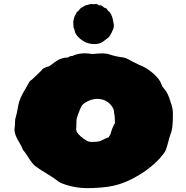

<svg xmlns="http://www.w3.org/2000/svg" viewBox="-20 -928 949 977"><path d="M425.8 29.3Q354.5 29.3 289.6 2.9Q278.3 -2.4 269 -10.7Q259.8 -19 222.2 -42Q188.5 -61.5 157.7 -84Q142.6 -96.7 118.7 -135.7Q102.5 -159.7 100.6 -160.9Q98.6 -162.1 95.2 -168.9Q89.8 -184.6 77.6 -204.1Q53.7 -242.2 53.7 -267.6Q53.7 -276.4 55.7 -286.1L57.1 -319.3Q67.4 -355.5 73.2 -392.6Q79.1 -426.8 108.4 -474.1Q117.7 -489.3 126 -504.9Q131.3 -516.6 142.1 -522.5L189.5 -567.9Q195.8 -578.1 206.5 -582.8Q217.3 -587.4 230 -590.8Q247.6 -602.5 256.8 -610.4Q289.1 -635.3 325.7 -635.3L338.4 -642.6Q351.6 -642.6 358.4 -647.9Q384.8 -656.7 411.1 -656.7Q427.2 -656.7 443.8 -653.8L452.1 -653.3Q458 -653.3 464.4 -654.3Q472.7 -655.8 502 -656.2Q518.1 -656.2 532.2 -652.8Q567.9 -640.1 606.9 -635.7Q624 -632.3 640.6 -622.1Q647.5 -618.2 654.3 -614.7Q661.1 -611.3 667 -608.4Q678.7 -602.1 690.9 -596.7Q726.6 -583.5 760 -554Q793.5 -524.4 801.3 -499Q805.7 -486.8 815.9 -475.6Q834.5 -456.1 848.1 -408.7Q859.9 -378.4 859.9 -349.1Q859.9 -274.4 850.1 -252Q844.2 -238.3 834.2 -198.7Q824.2 -159.2 814.5 -148.4Q809.6 -143.1 805.7 -137.7Q800.8 -130.4 794.9 -124Q728 -51.8 628.4 -6.3Q578.6 15.6 527.8 22.5Q477.1 29.3 425.8 29.3ZM453.1 -205.6 471.7 -207Q486.8 -207.5 502.9 -216.3Q519 -225.1 533.2 -229.5L542.5 -246.1Q551.3 -279.8 564.9 -301.8Q564.9 -336.4 561 -352.5Q561 -376.5 541 -397.5Q514.6 -424.8 474.6 -424.8Q450.7 -424.8 425.5 -412.4Q400.4 -399.9 393.1 -384.8Q386.7 -372.1 377.4 -346.2Q369.1 -326.2 369.1 -312Q369.1 -297.9 368.2 -280.3Q367.2 -272.5 367.2 -268.1Q370.1 -264.6 370.1 -258.3Q384.8 -233.4 422.9 -210.9Q432.6 -205.6 453.1 -205.6ZM460.9 -703.6Q435.5 -703.6 412.1 -714.4Q381.8 -731 367.2 -753.4Q360.4 -763.7 359.9 -771.7Q359.4 -779.8 354.5 -787.1Q353 -801.3 353 -819.3Q353.5 -823.2 356.7 -835.7Q359.9 -848.1 364.7 -854Q367.2 -857.4 368.2 -860.8Q370.1 -868.2 377.4 -871.1Q381.3 -873.5 382.8 -877.4Q387.7 -886.7 405.8 -895L409.2 -897.5Q413.1 -900.4 418 -901.4Q427.7 -902.8 437 -906.7Q440.4 -907.2 444.3 -907.2Q452.1 -907.2 454.6 -907Q457 -906.7 459.5 -906.7Q464.4 -907.7 469.7 -907.7Q476.6 -906.7 481.4 -902.8Q482.9 -900.9 486.8 -900.9H489.7Q498.5 -900.9 507.3 -891.6Q508.8 -889.6 511.7 -888.7Q522 -886.2 524.4 -881.3Q528.3 -873 536.6 -867.7Q538.6 -866.7 545.2 -854.5Q551.8 -842.3 554.2 -829.1L560.1 -797.4H558.6L559.1 -792.5Q559.1 -784.7 553.2 -773.4Q549.8 -767.6 547.9 -761.2L546.4 -759.3Q543.9 -755.9 539.3 -746.6Q534.7 -737.3 510.3 -720.7Q490.7 -703.6 460.9 -703.6Z"/></svg>

Font: Kaph
Style: Regular
Weight: 400
Designer: GGBotNet
Foundry: f0n7.com
Version: 1.10